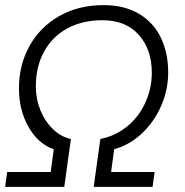

<svg xmlns="http://www.w3.org/2000/svg" viewBox="-27 -730 723 750"><path d="M1 -58H171L183 -147Q122 -168 84.5 -234Q47 -300 47 -385Q47 -476 88 -550Q129 -624 204 -667Q279 -710 378 -710Q459 -710 516 -676Q573 -642 601.5 -582.5Q630 -523 630 -447Q630 -380 603 -317.5Q576 -255 528 -209.5Q480 -164 419 -147L407 -58H577L569 0H339L365 -187Q424 -199 469.5 -236Q515 -273 540.5 -328.5Q566 -384 566 -447Q566 -536 515.5 -593.5Q465 -651 373 -651Q296 -651 237 -619.5Q178 -588 145.5 -529Q113 -470 113 -392Q113 -343 131 -299Q149 -255 180.5 -225Q212 -195 250 -187L224 0H-7Z"/></svg>

Font: Krub
Style: Italic
Weight: 400
Italic angle: -8°
Designer: Ekaluck Peanpanawate
Foundry: Cadson Demak Co.,Ltd.
Version: Version 1.000; ttfautohint (v1.6)